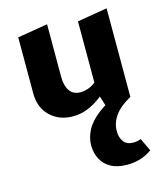

<svg xmlns="http://www.w3.org/2000/svg" viewBox="-109 -518 761 891"><g transform="rotate(-15 271.5 -73.0)"><path d="M207 8Q142 8 99 -33Q56 -74 56 -143V-412L201 -436V-182Q201 -141 218 -116Q235 -91 270 -91Q287 -91 305 -97Q323 -103 339 -114.5Q355 -126 366 -142L403 -101Q375 -67 343.5 -43Q312 -19 278.5 -5.5Q245 8 207 8ZM370 12 343 -74V-412L487 -436V-11ZM393 290Q345 290 314 272.5Q283 255 268 225.5Q253 196 253 160Q253 124 271.5 88Q290 52 333.5 18.5Q377 -15 450 -46L488 -11Q435 18 410 52.5Q385 87 385 127Q385 158 400 178Q415 198 446 198Q455 198 464.5 196.5Q474 195 483 191L512 253Q489 270 459 280Q429 290 393 290Z"/></g></svg>

Font: Ysabeau Office ExtraBold
Style: Regular
Weight: 800
Designer: Christian Thalmann (Catharsis Fonts)
Version: Version 2.001;gftools[0.9.30]; featfreeze: tnum,lnum,ss02